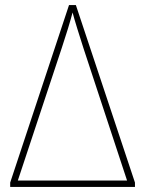

<svg xmlns="http://www.w3.org/2000/svg" viewBox="-20 -734 570 754"><path d="M20 0V-17L251 -714H278L510 -17V0ZM50 -25H479L308 -544Q296 -581 283.5 -621.5Q271 -662 265 -685Q258 -658 246.5 -620.5Q235 -583 223 -547Z"/></svg>

Font: Noto Sans Mono Condensed Thin
Style: Regular
Weight: 100
Width: 3
Designer: Monotype Design Team
Foundry: Monotype Imaging Inc.
Version: Version 2.014; ttfautohint (v1.8.4.7-5d5b)